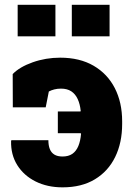

<svg xmlns="http://www.w3.org/2000/svg" viewBox="-20 -782 563 812"><path d="M244.6 10.3Q180.2 10.3 130.4 -14.6Q80.6 -39.6 53 -83.7Q25.4 -127.9 26.9 -186L28.3 -189H184.6Q184.6 -167 190.7 -151.6Q196.8 -136.2 210 -128.2Q223.1 -120.1 244.6 -120.1Q269.5 -120.1 285.9 -131.3Q302.2 -142.6 311.3 -164.3Q320.3 -186 322.8 -216.3L320.8 -218.8H224.6V-310.5H320.3L321.3 -313Q318.4 -341.8 308.6 -363Q298.8 -384.3 281.5 -395.8Q264.2 -407.2 237.8 -407.2Q222.7 -407.2 209.5 -403.8Q196.3 -400.4 186.5 -395L173.3 -328.1H34.2L33.7 -468.8Q63 -499 118.4 -518.6Q173.8 -538.1 234.4 -538.1Q317.4 -538.1 376 -503.9Q434.6 -469.7 465.6 -409.2Q496.6 -348.6 496.6 -269V-257.8Q496.6 -178.2 467 -117.9Q437.5 -57.6 381.3 -23.7Q325.2 10.3 244.6 10.3ZM283.7 -628.4V-761.7H443.4V-628.4ZM54.7 -628.4V-761.7H214.4V-628.4Z"/></svg>

Font: Roboto Slab LO Black
Style: Regular
Weight: 900
Designer: Google
Version: Version 2.000